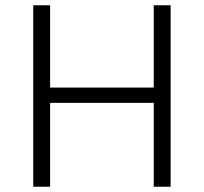

<svg xmlns="http://www.w3.org/2000/svg" viewBox="-20 -708 774 728"><path d="M106 0H170V-318H563V0H627V-688H563V-376H170V-688H106Z"/></svg>

Font: Saira UNSAM Light SC
Style: Regular
Weight: 300
Designer: Hector Gatti with collaboration of the Omnibus-Type team
Foundry: Omnibus-Type
Version: Version 1.072;PS 001.072;hotconv 1.0.88;makeotf.lib2.5.64775